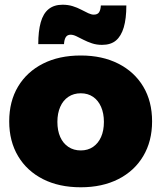

<svg xmlns="http://www.w3.org/2000/svg" viewBox="-20 -786 683 813"><path d="M322 -551Q413 -551 481 -516.5Q549 -482 586.5 -419.5Q624 -357 624 -272Q624 -188 586.5 -125Q549 -62 481 -27.5Q413 7 322 7Q230 7 162 -27.5Q94 -62 56.5 -125Q19 -188 19 -272Q19 -357 56.5 -419.5Q94 -482 162 -516.5Q230 -551 322 -551ZM322 -391Q292 -391 269.5 -376Q247 -361 235 -333.5Q223 -306 223 -270Q223 -233 235 -206Q247 -179 269.5 -164Q292 -149 322 -149Q352 -149 374 -164Q396 -179 408 -206Q420 -233 420 -270Q420 -306 408 -333.5Q396 -361 374 -376Q352 -391 322 -391ZM515 -763Q515 -707 504 -670Q493 -633 471 -614.5Q449 -596 412 -596Q389 -596 369.5 -602.5Q350 -609 333.5 -617.5Q317 -626 303.5 -632.5Q290 -639 279 -639Q265 -639 258.5 -628.5Q252 -618 251 -599H142Q142 -654 152.5 -691.5Q163 -729 186 -747.5Q209 -766 245 -766Q268 -766 287.5 -760Q307 -754 324 -745Q341 -736 354 -730Q367 -724 377 -724Q393 -724 399.5 -734Q406 -744 407 -763Z"/></svg>

Font: Alexandria ExtraBold
Style: Regular
Weight: 800
Designer: Mohamed Gaber
Foundry: Kief Type Foundry
Version: Version 5.100